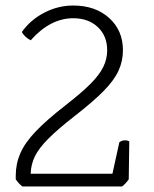

<svg xmlns="http://www.w3.org/2000/svg" viewBox="-20 -675 559 695"><path d="M422 0H61Q47 -11 37 -26V-39Q37 -82 53.5 -120Q70 -158 109 -199Q148 -240 216 -293Q274 -338 307 -371Q340 -404 354 -433Q368 -462 368 -493Q368 -545 334 -577Q300 -609 245 -609Q162 -609 91 -529Q69 -541 59 -559Q90 -603 140 -629Q190 -655 245 -655Q325 -655 375 -610Q425 -565 425 -493Q425 -454 409 -419Q393 -384 354.5 -345Q316 -306 249 -254Q190 -208 155.5 -173.5Q121 -139 106.5 -109.5Q92 -80 91 -46H387L412 -160Q421 -167 432 -167Q442 -167 448 -163L446 -26Q436 -11 422 0Z"/></svg>

Font: Scope One
Style: Regular
Weight: 400
Designer: Dalton Maag Ltd
Foundry: Dalton Maag Ltd
Version: Version 1.001; ttfautohint (v1.4.1) -l 11 -r 50 -G 50 -x 14 